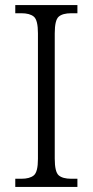

<svg xmlns="http://www.w3.org/2000/svg" viewBox="-20 -734 364 754"><path d="M40 0V-32H64Q97 -32 113 -45.5Q129 -59 129 -110V-603Q129 -655 113 -668.5Q97 -682 64 -682H40V-714H284V-682H260Q226 -682 210.5 -668.5Q195 -655 195 -603V-111Q195 -59 210.5 -45.5Q226 -32 260 -32H284V0Z"/></svg>

Font: Noto Serif SemiCondensed Light
Style: Regular
Weight: 300
Width: 4
Designer: Monotype Design Team
Foundry: Monotype Imaging Inc.
Version: Version 2.013